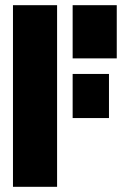

<svg xmlns="http://www.w3.org/2000/svg" viewBox="-20 -720 490 740"><path d="M30 0V-700H200V0ZM260 -495V-700H430V-495ZM260 -265V-435H400V-265Z"/></svg>

Font: Promplate
Style: Bold
Weight: 400
Designer: Evgeny Tarasenko
Foundry: Evgeny Tarasenko
Version: Version 1.000